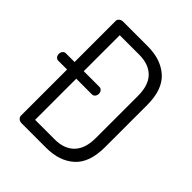

<svg xmlns="http://www.w3.org/2000/svg" viewBox="-204 -854 977 977"><g transform="rotate(45 284.0 -365.5)"><path d="M-1 -384C-1 -376 1.2 -369.5 5.5 -364.5C9.8 -359.5 15.3 -357 22 -357H85V-25C85 -18.3 87.8 -12.5 93.5 -7.5C99.2 -2.5 106.3 0 115 0H292C355.3 0 406 -17.2 444 -51.5C482 -85.8 501 -140 501 -214V-518C501 -591.3 482 -645.2 444 -679.5C406 -713.8 355.3 -731 292 -731H115C106.3 -731 99.2 -728.7 93.5 -724C87.8 -719.3 85 -713.7 85 -707V-411H22C15.3 -411 9.8 -408.3 5.5 -403C1.2 -397.7 -1 -391.3 -1 -384ZM151 -61V-357H264C270.7 -357 276.2 -359.7 280.5 -365C284.8 -370.3 287 -376.7 287 -384C287 -391.3 284.8 -397.7 280.5 -403C276.2 -408.3 270.7 -411 264 -411H151V-670H292C337.3 -670 372.5 -657.3 397.5 -632C422.5 -606.7 435 -568.7 435 -518V-214C435 -163.3 422.5 -125.2 397.5 -99.5C372.5 -73.8 337.3 -61 292 -61Z"/></g></svg>

Font: Terminal Dosis
Style: Book
Weight: 400
Designer: EdgarTolentino, PabloImpallari, IginoMarini
Foundry: EdgarTolentino, PabloImpallari, IginoMarini
Version: Version 1.006